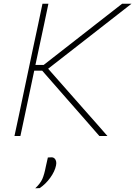

<svg xmlns="http://www.w3.org/2000/svg" viewBox="-20 -733 729 1035"><path d="M58 0Q71 -60.5 83 -116.5Q94.5 -173 108.5 -238L158 -472.5Q172.5 -539.5 184.5 -596.2Q196.5 -653 209 -713H241Q228.5 -653 216.5 -596.2Q204.5 -539.5 190 -472.5L171 -383H215.5L386 -516Q445.5 -562.5 503.5 -607.8Q561.5 -653 638.5 -713H689Q615 -655.5 545.5 -601Q475.5 -546.5 407 -493L239.5 -362.5L363 -222.5Q394.5 -187 430 -146.5Q465.5 -106 499.5 -68Q533 -29.5 559 0H515.5Q467.5 -55 425.8 -102.8Q384 -150.5 344 -196L207.5 -352H164.5L140.5 -238Q126.5 -173 114.8 -116.5Q103 -60 90 0ZM170 282Q198 255.5 208.5 231.2Q219 207 227 165Q230 153 232.5 140.5Q235 128 238 116L259 115Q272.5 115.5 279.5 128.5Q283.5 136.5 283.5 146.5Q283.5 152.5 282 159Q275.5 191 251 225Q226.5 259 194 281Z"/></svg>

Font: Heraclito Thin
Style: Italic
Weight: 100
Italic angle: -12°
Designer: Kostas Bartsokas (font) & Cristiano Sobral (main changes)
Foundry: Kostas Bartsokas (font) & Cristiano Sobral (main changes)
Version: Version 1.00;July 8, 2020;FontCreator 13.0.0.2655 64-bit